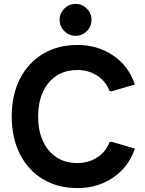

<svg xmlns="http://www.w3.org/2000/svg" viewBox="-20 -946 740 982"><path d="M376 16Q275 16 199 -30Q123 -76 81.5 -158.5Q40 -241 40 -350Q40 -460 81.5 -542Q123 -624 199 -670Q275 -716 376 -716Q480 -716 559 -662Q638 -608 670 -514L551 -479L540 -481Q521 -531 476.5 -559.5Q432 -588 376 -588Q314 -588 269 -558.5Q224 -529 199.5 -475.5Q175 -422 175 -350Q175 -278 199.5 -224.5Q224 -171 269 -141.5Q314 -112 376 -112Q432 -112 476.5 -140.5Q521 -169 540 -219L551 -221L670 -186Q638 -92 559 -38Q480 16 376 16ZM367 -763Q333 -763 309 -787Q285 -811 285 -845Q285 -878 309 -902Q333 -926 367 -926Q400 -926 424 -902Q448 -878 448 -845Q448 -811 424 -787Q400 -763 367 -763Z"/></svg>

Font: Fustat ExtraBold
Style: Regular
Weight: 800
Designer: Mohamed Gaber, Khaled Hosny, Laura Garcia Mut
Foundry: Kief Type Foundry, Alif Type Foundry, Hard Type Foundry
Version: Version 1.007